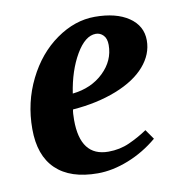

<svg xmlns="http://www.w3.org/2000/svg" viewBox="-62 -529 567 597"><g transform="rotate(-10 222.0 -230.5)"><path d="M421.9 -371.1Q421.9 -327.1 389.6 -290Q357.4 -252.9 296.6 -229Q235.8 -205.1 158.7 -199.2Q156.2 -189.5 156.2 -166Q156.2 -50.8 244.6 -50.8Q280.8 -50.8 311.5 -64.7Q342.3 -78.6 369.1 -96.7L390.6 -65.9Q347.7 -29.8 297.4 -10Q247.1 9.8 200.7 9.8Q114.3 9.8 68.8 -33.7Q23.4 -77.1 23.4 -161.1Q23.4 -245.1 59.1 -316.9Q94.7 -388.7 153.3 -429.9Q211.9 -471.2 274.9 -471.2Q342.3 -471.2 382.1 -444.1Q421.9 -417 421.9 -371.1ZM166.5 -248Q226.1 -254.4 264.4 -291.3Q302.7 -328.1 302.7 -377.4Q302.7 -397.9 292.7 -408.2Q282.7 -418.5 269 -418.5Q235.4 -418.5 206.3 -368.7Q177.2 -318.8 166.5 -248Z"/></g></svg>

Font: Tinos
Style: Bold Italic
Weight: 700
Italic angle: -16.333°
Designer: Steve Matteson
Foundry: Monotype Imaging Inc.
Version: Version 1.23